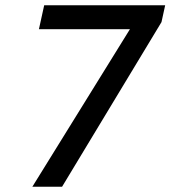

<svg xmlns="http://www.w3.org/2000/svg" viewBox="-20 -710 648 730"><path d="M103 0 474 -599H128L148 -690H608L594 -626L216 0Z"/></svg>

Font: Radio Canada
Style: Italic
Weight: 400
Italic angle: -12°
Designer: Charles Daoud, Etienne Aubert Bonn, Alexandre Saumier Demers, Jacques Le Bailly
Foundry: Radio-Canada
Version: Version 2.104;gftools[0.9.28.dev5+ged2979d]